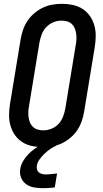

<svg xmlns="http://www.w3.org/2000/svg" viewBox="-20 -763 540 1006"><path d="M205 8Q176 8 147.5 2Q119 -4 96 -19Q73 -34 57.5 -56.5Q42 -79 34.5 -106Q27 -133 27.5 -162.5Q28 -192 33 -222L88 -556Q92 -581 100.5 -606Q109 -631 123.5 -653Q138 -675 159 -693Q180 -711 204 -722.5Q228 -734 253.5 -738.5Q279 -743 304 -743Q333 -743 361.5 -737Q390 -731 413 -716Q436 -701 451.5 -678.5Q467 -656 474.5 -629Q482 -602 481.5 -572.5Q481 -543 476 -513L421 -179Q417 -154 408.5 -129Q400 -104 385.5 -82Q371 -60 350 -42Q329 -24 305 -12.5Q281 -1 255.5 3.5Q230 8 205 8ZM207 -80Q228 -80 249.5 -88.5Q271 -97 286.5 -113.5Q302 -130 310 -151Q318 -172 322 -193L377 -528Q380 -543 380.5 -558Q381 -573 379 -587.5Q377 -602 371.5 -615Q366 -628 356 -637.5Q346 -647 331.5 -651Q317 -655 302 -655Q281 -655 260 -646.5Q239 -638 223 -621.5Q207 -605 199 -584Q191 -563 187 -542L132 -207Q129 -192 128.5 -177Q128 -162 130 -147.5Q132 -133 137.5 -120Q143 -107 153.5 -97.5Q164 -88 178 -84Q192 -80 207 -80ZM205 223Q181 223 158 219Q135 215 117 202Q99 189 90.5 168Q82 147 86 123Q89 102 100.5 82Q112 62 128 45.5Q144 29 163 15.5Q182 2 203 -7L204 -8H276L275 0Q257 8 241.5 19Q226 30 212 43.5Q198 57 186.5 73Q175 89 173 107Q171 116 174 125.5Q177 135 184 140.5Q191 146 200.5 148.5Q210 151 220 151Q235 151 249.5 149Q264 147 279 146L267 219Q251 221 235.5 222Q220 223 205 223Z"/></svg>

Font: Iosevka SS04 Semibold Oblique
Style: Regular
Weight: 600
Italic angle: -9°
Monospace: yes
Designer: Belleve Invis
Foundry: Belleve Invis
Version: Version 19.0.0; ttfautohint (v1.8.4)